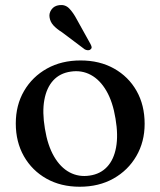

<svg xmlns="http://www.w3.org/2000/svg" viewBox="-20 -716 625 748"><path d="M294 -480.5Q368 -480.5 424.2 -449Q480.5 -417.5 512 -362Q543.5 -306.5 543.5 -233.5Q543.5 -163.5 511.2 -108Q479 -52.5 422.2 -20.5Q365.5 11.5 290.5 11.5Q217 11.5 161 -20Q105 -51.5 73.2 -107.2Q41.5 -163 41.5 -235Q41.5 -306.5 73.8 -361.8Q106 -417 162.8 -448.8Q219.5 -480.5 294 -480.5ZM329.5 -32Q371 -38 397.2 -66Q423.5 -94 432.2 -141.8Q441 -189.5 430 -254Q419.5 -319 394.5 -362Q369.5 -405 333.8 -424.2Q298 -443.5 255.5 -437Q213.5 -431 187.5 -402.8Q161.5 -374.5 152.8 -327Q144 -279.5 155 -214.5Q165.5 -149.5 190.5 -106.5Q215.5 -63.5 251.2 -44.5Q287 -25.5 329.5 -32ZM279.5 -640 332.5 -544.5Q335.5 -539 336.8 -533.5Q338 -528 333 -524Q329 -520 322.8 -520.2Q316.5 -520.5 310.5 -523.5L222 -590Q200.5 -603.5 188 -617.2Q175.5 -631 173 -649Q170.5 -665 180.8 -679.2Q191 -693.5 211 -696Q234 -699 249.5 -683.2Q265 -667.5 279.5 -640Z"/></svg>

Font: Fraunces 10pt
Style: Regular
Weight: 400
Version: Version 1.000;[b76b70a41]